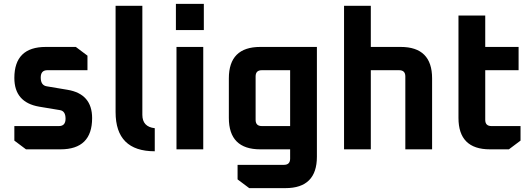

<svg xmlns="http://www.w3.org/2000/svg" viewBox="-20 -770 2740 990"><path d="M54 -45V-120H284Q318 -120 318 -158Q318 -197 290 -202L182 -220Q54 -242 54 -368Q54 -528 216 -528H371L431 -483V-408H224Q190 -408 190 -370Q190 -330 221 -325L328 -307Q455 -286 455 -161Q455 0 292 0H114Z M576 -192V-740H714V-178Q714 -116 778 -109V10Q576 10 576 -192Z M887 -615V-750H1031V-615ZM890 0V-528H1028V0Z M1160 -162V-366Q1160 -528 1322 -528H1614V38Q1614 200 1452 200H1265L1205 155V80H1444Q1476 80 1476 48V0H1322Q1160 0 1160 -162ZM1298 -152Q1298 -120 1330 -120H1476V-408H1330Q1298 -408 1298 -376Z M1754 0V-740H1892V-528H2046Q2208 -528 2208 -366V0H2070V-376Q2070 -408 2038 -408H1892V0Z M2344 -162V-690H2482V-528H2654V-408H2482V-152Q2482 -120 2514 -120H2664V-45L2604 0H2506Q2344 0 2344 -162Z"/></svg>

Font: Oxanium
Style: Bold
Weight: 700
Designer: Severin Meyer
Version: Version 2.000